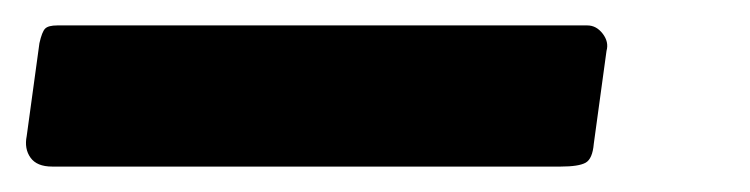

<svg xmlns="http://www.w3.org/2000/svg" viewBox="-26 12 590 151"><path d="M441 125Q440 137 434.5 140Q429 143 415 143H15Q3 143 -2 136Q-7 129 -5 119L5 46Q7 37 9.5 34.5Q12 32 19 32H436Q443 32 448 38.5Q453 45 451 52Z"/></svg>

Font: Libre Franklin Thin
Style: Bold Italic
Weight: 700
Italic angle: -8°
Version: Version 3.000